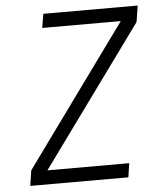

<svg xmlns="http://www.w3.org/2000/svg" viewBox="-52 -776 705 823"><g transform="rotate(-5 300.0 -365.0)"><path d="M45 0 55 -66 493 -670H155L165 -730H571L560 -660L124 -60H476L467 0Z"/></g></svg>

Font: JetBrains Mono NL ExtraLight
Style: Italic
Weight: 200
Italic angle: -9°
Monospace: yes
Designer: Philipp Nurullin, Konstantin Bulenkov
Foundry: JetBrains
Version: Version 2.305; ttfautohint (v1.8.4.7-5d5b)